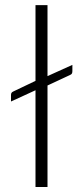

<svg xmlns="http://www.w3.org/2000/svg" viewBox="-20 -748 322 768"><path d="M269.5 -488.5V-463.5Q269.5 -458 267.8 -454.2Q266 -450.5 260 -448L170 -406V0H122V-387L24 -342V-367.5Q24 -373 25.8 -376.2Q27.5 -379.5 33 -382L122 -424.5V-727.5H170V-443.5Z"/></svg>

Font: LatoLatin Light
Style: Regular
Weight: 300
Designer: Lukasz Dziedzic with Adam Twardoch and Botio Nikoltchev
Foundry: tyPoland Lukasz Dziedzic
Version: Version 2.015; 2015-08-06; http://www.latofonts.com/